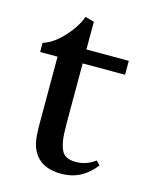

<svg xmlns="http://www.w3.org/2000/svg" viewBox="-92 -622 551 696"><g transform="rotate(15 183.0 -274.0)"><path d="M204.6 12.2Q137.7 12.2 107.4 -27.8Q93.3 -46.9 87.6 -71Q82 -95.2 82 -145V-394.5H16.6V-429.2Q53.7 -439.5 91.1 -479.7Q128.4 -520 142.6 -560.1L176.3 -550.8V-446.8H335.4V-394.5H176.3V-180.2Q176.3 -129.9 179.4 -108.4Q182.6 -86.9 189.9 -70.8Q201.7 -43 244.1 -43Q284.7 -43 316.4 -67.9L331.1 -53.2Q281.2 12.2 204.6 12.2Z"/></g></svg>

Font: Elstob 8pt Medium
Style: Regular
Weight: 500
Designer: Peter S. Baker
Version: Version 1.015